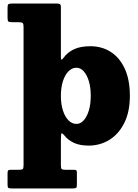

<svg xmlns="http://www.w3.org/2000/svg" viewBox="-20 -800 776 1080"><path d="M322.5 -261Q322.5 -308 334 -343.5Q345.5 -379 365.2 -399Q385 -419 410.5 -419Q432.5 -419 450.8 -399Q469 -379 479.8 -343.5Q490.5 -308 490.5 -261Q490.5 -214 479.8 -178.5Q469 -143 450.8 -123Q432.5 -103 410.5 -103Q385 -103 365.2 -123Q345.5 -143 334 -178.5Q322.5 -214 322.5 -261ZM22.5 -701Q22.5 -683.5 27 -679.2Q31.5 -675 50 -675H85Q102 -675 107.2 -670.8Q112.5 -666.5 112.5 -649V128.5Q112.5 145.5 108.5 150.2Q104.5 155 88 155H41Q29 155 25.8 158.8Q22.5 162.5 22.5 174V238Q22.5 252 26.2 256Q30 260 45 260H388Q403.5 260 408 257Q412.5 254 412.5 239V171Q412.5 160.5 408.8 157.8Q405 155 395 155H347Q330 155 326.2 150Q322.5 145 322.5 129V-13Q322.5 -50 327.2 -50.2Q332 -50.5 343 -37Q364 -11 397 4Q430 19 478.5 19Q543 19 595.5 -13.5Q648 -46 679.2 -108.5Q710.5 -171 710.5 -261Q710.5 -351 682 -413.2Q653.5 -475.5 603.2 -507.8Q553 -540 488.5 -540Q433 -540 397 -523.2Q361 -506.5 339 -477Q331 -465.5 326.8 -464.8Q322.5 -464 322.5 -475V-762Q322.5 -773.5 316.5 -776.8Q310.5 -780 300 -780H47Q32.5 -780 27.5 -776.5Q22.5 -773 22.5 -757.5Z"/></svg>

Font: Besley Black
Style: Regular
Weight: 900
Designer: Owen Earl
Foundry: indestructible type*
Version: Version 2.001